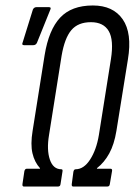

<svg xmlns="http://www.w3.org/2000/svg" viewBox="-20 -681 492 701"><path d="M67 0Q61 0 62 -9L69 -56Q71 -65 78 -65H126V-67Q106 -89 98.5 -121.5Q91 -154 99 -203L143 -480Q158 -572 199.5 -616.5Q241 -661 319 -661Q393 -661 428 -610.5Q463 -560 447 -464L405 -203Q397 -154 379 -121Q361 -88 334 -67V-65H383Q391 -65 389 -56L381 -9Q380 0 372 0H247Q241 0 242 -9L248 -54Q250 -63 256 -63Q286 -63 309 -98.5Q332 -134 341 -188L385 -465Q396 -535 377 -567.5Q358 -600 312 -600Q265 -600 240.5 -571Q216 -542 205 -478L159 -188Q150 -134 162 -98.5Q174 -63 204 -63Q210 -63 208 -54L201 -9Q200 0 192 0ZM68 -516Q58 -516 63 -527L100 -646Q104 -655 114 -655H158Q169 -655 163 -644L115 -525Q111 -516 101 -516Z"/></svg>

Font: Sofia Sans Extra Condensed
Style: Italic
Weight: 400
Italic angle: -9°
Designer: Botio Nikoltchev, Ani Petrova
Foundry: lettersoup
Version: Version 4.101; ttfautohint (v1.8.4.7-5d5b)